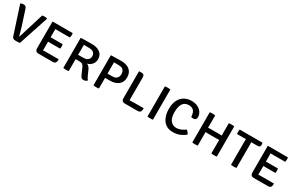

<svg xmlns="http://www.w3.org/2000/svg" viewBox="158 -1773 4586 3001"><g transform="rotate(30 2451.5 -272.5)"><path d="M407 -545Q417.5 -547.5 427.2 -548.5Q437 -549.5 445.5 -549.5Q456 -549.5 468.8 -548.2Q481.5 -547 493.5 -542.5L497.5 -537L320 0.5Q303.5 3 283.5 3.8Q263.5 4.5 245 4.5Q220.5 4.5 203.2 -3.5Q186 -11.5 177 -41L15 -538.5Q29 -544.5 43.8 -547.8Q58.5 -551 73.5 -551Q94 -551 107 -541.2Q120 -531.5 128.5 -504.5L215 -239Q225 -207.5 236.2 -167Q247.5 -126.5 256.5 -89.5Q259 -82 264.5 -82Z M973.5 -81.5Q973.5 -35 959 -17.2Q944.5 0.5 910.5 0.5H651Q625 0.5 609.5 -15.2Q594 -31 594 -58.5V-539.5L599.5 -545H957.5Q959.5 -534.5 960 -524.5Q960.5 -514.5 960.5 -506Q960.5 -498 958.8 -486.5Q957 -475 953 -463.5H747.5Q737.5 -463.5 722 -463.8Q706.5 -464 690.5 -464Q690.5 -453 691 -440.5Q691.5 -428 691.5 -413V-316Q707 -316.5 722.2 -316.5Q737.5 -316.5 747.5 -316.5H908Q911.5 -307 912.2 -295.8Q913 -284.5 913 -277Q913 -268.5 912.2 -257.2Q911.5 -246 908 -236.5H747.5Q737.5 -236.5 722.2 -236.8Q707 -237 691.5 -237V-122.5Q691.5 -110.5 691 -99.5Q690.5 -88.5 690.5 -79.5Q703.5 -80.5 717.2 -81Q731 -81.5 750 -81.5Z M1506.5 -386Q1506.5 -332.5 1472 -293.8Q1437.5 -255 1390 -243.5Q1414.5 -234 1429.5 -217Q1444.5 -200 1455.5 -175.5L1494.5 -88Q1503.5 -68.5 1513.2 -51.5Q1523 -34.5 1534 -24Q1524.5 -10.5 1506.2 -2Q1488 6.5 1468.5 6.5Q1443.5 6.5 1430 -6.5Q1416.5 -19.5 1405.5 -45.5L1356 -158Q1343.5 -187 1324.8 -201.5Q1306 -216 1267.5 -216H1201V0Q1189.5 2 1176.5 3Q1163.5 4 1152 4Q1141.5 4 1127.8 3Q1114 2 1103 0V-540L1108.5 -545Q1160.5 -546.5 1207 -547.5Q1253.5 -548.5 1301.5 -548.5Q1394.5 -548.5 1450.5 -507.8Q1506.5 -467 1506.5 -386ZM1201 -474V-293Q1227.5 -293.5 1253 -294Q1278.5 -294.5 1295.5 -294.5Q1338.5 -294.5 1362 -308.2Q1385.5 -322 1394.8 -343Q1404 -364 1404 -384.5Q1404 -406 1394.8 -426.2Q1385.5 -446.5 1362.5 -459.8Q1339.5 -473 1298 -473Q1277.5 -473 1250.5 -473Q1223.5 -473 1201 -474Z M2041.5 -370Q2041.5 -281 1983.2 -236.8Q1925 -192.5 1834 -192.5H1745.5V0Q1734.5 2 1721.2 3Q1708 4 1696.5 4Q1686 4 1672 3Q1658 2 1647 0V-540L1652.5 -545Q1698 -546 1742.8 -547.2Q1787.5 -548.5 1834 -548.5Q1894 -548.5 1940.8 -529.5Q1987.5 -510.5 2014.5 -471Q2041.5 -431.5 2041.5 -370ZM1745.5 -472.5V-268.5Q1769 -269 1793.5 -269Q1818 -269 1830.5 -269Q1875 -269 1898.5 -285Q1922 -301 1930.5 -324.5Q1939 -348 1939 -370.5Q1939 -393.5 1930.5 -416.8Q1922 -440 1898.5 -455.8Q1875 -471.5 1830.5 -471.5Q1811.5 -471.5 1789.8 -471.8Q1768 -472 1745.5 -472.5Z M2507.5 -83Q2506.5 -36 2492 -17.5Q2477.5 1 2442 1H2210.5Q2185 1 2169.2 -14.8Q2153.5 -30.5 2153.5 -59V-543L2159 -548.5H2197.5Q2228 -548.5 2240 -534Q2252 -519.5 2252 -486.5V-79Q2295.5 -83 2335 -83Z M2622 -545Q2632.5 -547 2646.8 -548Q2661 -549 2671.5 -549Q2683 -549 2696 -548Q2709 -547 2720.5 -545V0Q2709 2 2696 3Q2683 4 2671.5 4Q2661 4 2646.8 3Q2632.5 2 2622 0Z M3217.5 -335.5Q3217 -372.5 3206.2 -405Q3195.5 -437.5 3169 -458Q3142.5 -478.5 3095 -478.5Q2953 -478.5 2953 -270.5Q2953 -169.5 2993.8 -120Q3034.5 -70.5 3099.5 -70.5Q3138.5 -70.5 3178 -86.8Q3217.5 -103 3256 -131.5Q3272.5 -122 3286.5 -103Q3300.5 -84 3304.5 -68Q3267 -34.5 3210.8 -10.8Q3154.5 13 3085 13Q3020 13 2975.2 -11Q2930.5 -35 2903 -75.8Q2875.5 -116.5 2863.2 -167Q2851 -217.5 2851 -271Q2851 -371.5 2885.2 -434.8Q2919.5 -498 2975.8 -528Q3032 -558 3097.5 -558Q3171 -558 3218.2 -531.5Q3265.5 -505 3288.5 -465.8Q3311.5 -426.5 3311.5 -387Q3311.5 -362.5 3299.2 -346.5Q3287 -330.5 3255 -330.5Q3245 -330.5 3236 -332Q3227 -333.5 3217.5 -335.5Z M3530 0Q3519 2 3505.8 3Q3492.5 4 3481 4Q3470.5 4 3456.5 3Q3442.5 2 3431.5 0V-545Q3442.5 -547.5 3456.5 -548.2Q3470.5 -549 3481 -549Q3492.5 -549 3505.8 -548.2Q3519 -547.5 3530 -545V-382.5Q3530 -365.5 3529.5 -352.5Q3529 -339.5 3529 -323.5Q3536 -323.5 3554.8 -324Q3573.5 -324.5 3580 -324.5H3725.5Q3731.5 -324.5 3750.2 -324Q3769 -323.5 3776 -323.5Q3776 -339.5 3775.5 -352.5Q3775 -365.5 3775 -382.5V-545Q3785.5 -547.5 3798.5 -548.2Q3811.5 -549 3823 -549Q3834 -549 3848 -548.2Q3862 -547.5 3873.5 -545V0Q3862 2 3848.8 3Q3835.5 4 3823.5 4Q3812 4 3799 3Q3786 2 3775 0V-183.5Q3775 -201 3775.5 -214Q3776 -227 3776 -243.5Q3769 -243.5 3750.2 -243Q3731.5 -242.5 3725.5 -242.5H3580Q3573.5 -242.5 3554.8 -243Q3536 -243.5 3529 -243.5Q3529 -227 3529.5 -214Q3530 -201 3530 -183.5Z M4130 -405Q4130 -421 4130.5 -434.2Q4131 -447.5 4131 -464.5Q4121.5 -464.5 4104.8 -464Q4088 -463.5 4078.5 -463.5H3972Q3970 -474 3969 -484.5Q3968 -495 3968 -503.5Q3968 -512.5 3969 -523.5Q3970 -534.5 3972 -545H4383.5Q4386 -536.5 4387.5 -525.8Q4389 -515 4389 -507.5Q4389 -486 4377.8 -474.8Q4366.5 -463.5 4336 -463.5H4279Q4270 -463.5 4253.2 -464Q4236.5 -464.5 4227.5 -464.5Q4227.5 -447.5 4228 -434.2Q4228.5 -421 4228.5 -405V0Q4219 2 4205 3Q4191 4 4179.5 4Q4168.5 4 4154.5 3Q4140.5 2 4130 0Z M4859 -81.5Q4859 -35 4844.5 -17.2Q4830 0.5 4796 0.5H4536.5Q4510.5 0.5 4495 -15.2Q4479.5 -31 4479.5 -58.5V-539.5L4485 -545H4843Q4845 -534.5 4845.5 -524.5Q4846 -514.5 4846 -506Q4846 -498 4844.2 -486.5Q4842.5 -475 4838.5 -463.5H4633Q4623 -463.5 4607.5 -463.8Q4592 -464 4576 -464Q4576 -453 4576.5 -440.5Q4577 -428 4577 -413V-316Q4592.5 -316.5 4607.8 -316.5Q4623 -316.5 4633 -316.5H4793.5Q4797 -307 4797.8 -295.8Q4798.5 -284.5 4798.5 -277Q4798.5 -268.5 4797.8 -257.2Q4797 -246 4793.5 -236.5H4633Q4623 -236.5 4607.8 -236.8Q4592.5 -237 4577 -237V-122.5Q4577 -110.5 4576.5 -99.5Q4576 -88.5 4576 -79.5Q4589 -80.5 4602.8 -81Q4616.5 -81.5 4635.5 -81.5Z"/></g></svg>

Font: Signika Negative SC
Style: Regular
Weight: 400
Designer: Anna Giedryś
Foundry: Anna Giedryś
Version: Version 2.000; ttfautohint (v1.8.3) -l 8 -r 50 -G 200 -x 9 -